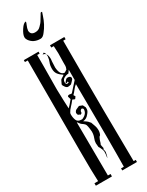

<svg xmlns="http://www.w3.org/2000/svg" viewBox="-229 -911 728 951"><g transform="rotate(-30 134.5 -435.0)"><path d="M131 -120V-119H132V-120ZM130 -132V-130H131V-132ZM103 -830H102Q102 -803 129 -803Q139 -803 146.5 -806Q154 -809 161.5 -817Q169 -825 173 -829.5Q177 -834 185 -848Q193 -862 196 -866Q200 -875 204 -875Q208 -875 209 -874L203 -856Q189 -812 163 -780Q150 -762 136 -762Q96 -762 76 -791Q70 -800 70 -808Q70 -824 86 -848.5Q102 -873 115 -873V-871Q115 -866 111 -858Q103 -840 103 -830ZM115 -695Q121 -689 122 -681Q116 -689 105 -689ZM122 -681Q130 -671 130 -650Q130 -649 129.5 -645.5Q129 -642 128.5 -635.5Q128 -629 128 -623Q127 -616 127 -603Q130 -557 156 -557L170 -566Q175 -578 175 -584V-605L176 -657L174 -698H160V-711H242V-698H228V-514Q228 -336 232 -7H244V5H160V-7H176Q177 -51 177 -184Q177 -234 175 -480Q165 -473 156 -461Q147 -449 137 -439L143 -429L135 -418H132L121 -423Q107 -405 99 -397Q86 -384 79 -370L78 -362Q78 -344 84 -329Q90 -314 111 -314H116Q147 -327 147 -353L145 -358L138 -361Q133 -359 130 -354Q127 -348 128 -344V-342L119 -337L115 -341H112L106 -346L104 -356Q108 -368 116 -371L134 -379L152 -372L160 -356V-346Q160 -335 147 -321Q134 -304 114 -303Q119 -299 129 -293Q136 -288 141 -281L145 -277L154 -252Q158 -241 158 -227Q158 -213 152 -201L146 -196Q140 -184 138 -177Q135 -165 131 -158L135 -138V-135H132L135 -116L132 -101Q130 -91 128 -86L127 -89Q130 -106 130 -119Q130 -132 116 -155Q114 -169 114 -177Q114 -189 120 -204Q126 -219 126 -236V-238Q123 -275 117 -282Q111 -289 103 -294Q96 -298 85 -314L84 -313Q84 -209 86 -9H101V5H9V-9H30Q27 -63 27 -185V-701H11V-712H95V-701H81V-650V-640L80 -513V-502Q82 -425 84 -394Q93 -402 115 -429L110 -446L114 -451L121 -452L131 -450L135 -451L180 -501V-560L169 -544Q157 -544 144 -537Q131 -530 131 -516Q131 -503 141 -503Q143 -503 149 -506L145 -512L139 -507L134 -512L143 -523Q148 -529 155 -529Q173 -529 173 -516L171 -510L162 -500L153 -491Q141 -488 135 -488Q128 -488 121 -497Q113 -507 113 -514L123 -535Q128 -540 134 -543Q140 -546 145 -551Q128 -562 119 -574Q110 -586 110 -605Q110 -626 116 -639Q121 -651 123 -669Q123 -678 122 -681Z"/></g></svg>

Font: Bukvitsa
Style: Regular
Weight: 500
Foundry: Ponomar Technologies, Inc.
Version: Version 1.1